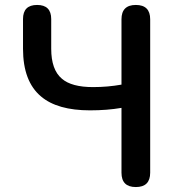

<svg xmlns="http://www.w3.org/2000/svg" viewBox="-20 -756 723 776"><path d="M529 0Q471 0 471 -58V-320Q413 -310 344 -310Q212 -310 146 -366Q73 -427 73 -559V-679Q73 -736 130 -736Q187 -736 187 -679V-559Q187 -474 230 -438Q269 -404 356 -404Q415 -404 471 -414V-678Q471 -736 529 -736Q587 -736 587 -678V-368V-58Q587 0 529 0Z"/></svg>

Font: GenSenRounded JP M
Style: Regular
Weight: 500
Version: Version 1.501;PS 1;hotconv 16.6.51;makeotf.lib2.5.65220